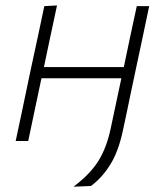

<svg xmlns="http://www.w3.org/2000/svg" viewBox="-20 -517 604 704"><path d="M37.5 0Q49.5 -55 60.5 -108Q71.5 -160 84 -220.5L94.5 -270Q108 -333 119.5 -386Q130.5 -439 142.5 -494.5L189 -497Q177 -440.5 165.5 -387Q154 -333.5 141 -271H434Q447 -334 458.2 -386.5Q469.5 -439 481.5 -494.5H527Q515.5 -439 504.2 -386Q493 -333 479.5 -270Q467.5 -213.5 459 -173.2Q450.5 -133 444 -101Q437 -68.5 430 -35.5Q414 38.5 384.5 86.2Q355 134 313.5 165L249.5 167.5Q310 122 340.5 73.5Q371 25 386 -46.5L423 -220.5L425 -230H132L130 -220.5Q117.5 -160 106.2 -108Q95 -56 83.5 0Z"/></svg>

Font: Heraclito ExtraLight
Style: Italic
Weight: 200
Italic angle: -12°
Designer: Kostas Bartsokas (font) & Cristiano Sobral (main changes)
Foundry: Kostas Bartsokas (font) & Cristiano Sobral (main changes)
Version: Version 1.00;July 8, 2020;FontCreator 13.0.0.2655 64-bit